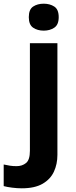

<svg xmlns="http://www.w3.org/2000/svg" viewBox="-84 -780 409 1040"><path d="M72 -687Q72 -729 95.5 -744.5Q119 -760 153 -760Q186 -760 210 -744.5Q234 -729 234 -687Q234 -646 210 -630Q186 -614 153 -614Q119 -614 95.5 -630Q72 -646 72 -687ZM34 240Q9 240 -18.5 236.5Q-46 233 -64 228V111Q-46 115 -30 117.5Q-14 120 6 120Q36 120 57 103Q78 86 78 37V-546H227V59Q227 109 208 150Q189 191 146.5 215.5Q104 240 34 240Z"/></svg>

Font: Noto Sans Sinhala UI
Style: Bold
Weight: 700
Designer: Jelle Bosma - Monotype Design Team
Foundry: Monotype Imaging Inc.
Version: Version 2.006; ttfautohint (v1.8.4.7-5d5b)